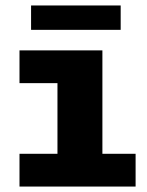

<svg xmlns="http://www.w3.org/2000/svg" viewBox="-20 -685 540 705"><path d="M51.6 0V-120.3H191V-379.7H51.6V-500H356V-120.3H477.9V0ZM94.1 -575.4V-664.9H423.1V-575.4Z"/></svg>

Font: Trispace Thin
Style: Regular
Weight: 100
Designer: Tyler Finck
Foundry: Etcetera Type Company
Version: Version 1.210